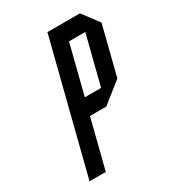

<svg xmlns="http://www.w3.org/2000/svg" viewBox="-165 -760 769 852"><g transform="rotate(-30 220.0 -333.5)"><path d="M125 0H41.7L210.8 -666.7H377.5L440 -583.3L376.7 -333.3L271.7 -250H188.3ZM210 -333.3H293.3L356.7 -583.3H273.3Z"/></g></svg>

Font: Yulong
Style: Italic
Weight: 400
Italic angle: -14.25°
Designer: GGBotNet
Foundry: f0n7.com
Version: 1.00